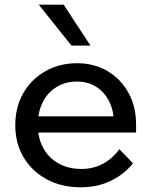

<svg xmlns="http://www.w3.org/2000/svg" viewBox="-20 -781 644 817"><path d="M488 -146 546 -86Q507 -38 450.5 -11Q394 16 323 16Q242 16 179 -18Q116 -52 80.5 -111.5Q45 -171 45 -248Q45 -325 79 -384.5Q113 -444 173 -478Q233 -512 308 -512Q381 -512 437.5 -478.5Q494 -445 526.5 -386.5Q559 -328 559 -251V-245H465V-254Q465 -308 445 -348.5Q425 -389 389.5 -411.5Q354 -434 308 -434Q259 -434 221 -411Q183 -388 162 -346.5Q141 -305 141 -249Q141 -193 164.5 -150.5Q188 -108 230 -85Q272 -62 326 -62Q425 -62 488 -146ZM559 -217H114V-286H543L559 -251ZM284 -587 145 -761H251L365 -587Z"/></svg>

Font: Wix Madefor Display Medium
Style: Regular
Weight: 500
Designer: Dalton Maag Ltd
Foundry: Dalton Maag Ltd
Version: Version 3.100